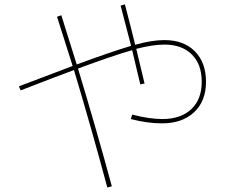

<svg xmlns="http://www.w3.org/2000/svg" viewBox="-20 -803 1040 876"><path d="M530.3 -777.3 549.8 -783.2Q578.1 -675.8 596.7 -598.6Q671.9 -620.1 730.5 -620.1Q818.4 -620.1 869.1 -568.8Q919.9 -517.6 919.9 -429.7Q919.9 -341.8 865.7 -291Q811.5 -240.2 719.7 -240.2Q652.3 -240.2 577.1 -259.8L583 -280.3Q656.2 -260.7 719.7 -259.8Q804.7 -259.8 852.5 -304.7Q900.4 -349.6 900.4 -429.7Q900.4 -509.8 855 -554.7Q809.6 -599.6 730.5 -599.6Q676.8 -599.6 601.6 -580.1Q637.7 -428.7 639.6 -421.9L620.1 -418Q616.2 -435.5 603 -489.7Q589.8 -543.9 583 -574.2Q497.1 -549.8 335.9 -490.2Q423.8 -199.2 490.2 46.9L469.7 52.7Q394.5 -227.5 317.4 -483.4Q224.6 -449.2 74.2 -390.6L66.4 -409.2Q210 -463.9 311.5 -502L240.2 -726.6L259.8 -733.4Q291 -635.7 330.1 -508.8Q480.5 -564.5 578.1 -593.8Z"/></svg>

Font: Mgen+ 1m thin
Style: Regular
Weight: 100
Designer: [Source Han Sans]
Ryoko NISHIZUKA  (kana & ideographs); Paul D. Hunt (Latin, Greek & Cyrillic); Wenlong ZHANG  (bopomofo
Version: Version 1.059.20150602